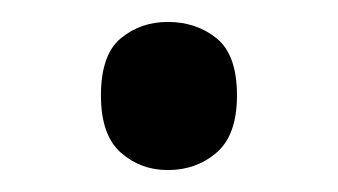

<svg xmlns="http://www.w3.org/2000/svg" viewBox="-20 -570 308 175"><path d="M72 -483Q72 -520 90 -535Q108 -550 133 -550Q159 -550 177.5 -535Q196 -520 196 -483Q196 -447 177.5 -431Q159 -415 133 -415Q108 -415 90 -431Q72 -447 72 -483Z"/></svg>

Font: Noto Sans IKEA
Style: Regular
Weight: 400
Designer: Monotype Design Team
Foundry: Monotype Imaging Inc.
Version: Version 2.001